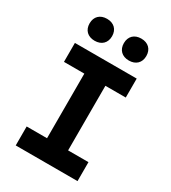

<svg xmlns="http://www.w3.org/2000/svg" viewBox="-227 -1071 1053 1184"><g transform="rotate(30 300.0 -479.0)"><path d="M178 -802C227 -802 258 -832 258 -880C258 -928 227 -958 178 -958C129 -958 98 -928 98 -880C98 -832 129 -802 178 -802ZM422 -802C471 -802 502 -832 502 -880C502 -928 471 -958 422 -958C373 -958 342 -928 342 -880C342 -832 373 -802 422 -802ZM520 0V-135H375V-595H520V-730H80V-595H225V-135H80V0Z"/></g></svg>

Font: Tekne LDO ExtraBold
Style: Regular
Weight: 800
Monospace: yes
Designer: Alessio Laiso, Mario Rullo, Paolo Rosset
Foundry: Alessio Laiso
Version: Version 1.000;hotconv 1.0.109;makeotfexe 2.5.65596